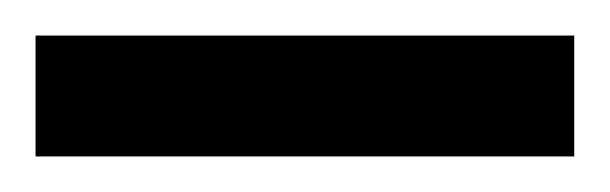

<svg xmlns="http://www.w3.org/2000/svg" viewBox="-20 70 343 108"><path d="M0 90H303V158H0Z"/></svg>

Font: Noto Sans Devanagari UI ExtraCondensed Black
Style: Regular
Weight: 900
Width: 2
Designer: Jelle Bosma - Monotype Design Team
Foundry: Monotype Imaging Inc.
Version: Version 2.003